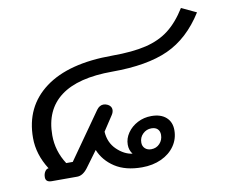

<svg xmlns="http://www.w3.org/2000/svg" viewBox="-74 -740 994 840"><g transform="rotate(-10 423.0 -319.5)"><path d="M305 -101 252 -29Q230 0 205 0H92Q65 0 65 -22Q65 -37 72 -47.5Q79 -58 88 -58Q44 -127 44 -200Q44 -339 148.5 -417Q253 -495 448 -495Q539 -495 599 -509.5Q659 -524 701.5 -557Q744 -590 780 -648L846 -617Q780 -512 685.5 -469Q591 -426 436 -426Q283 -426 206 -368Q129 -310 129 -197Q129 -127 168 -67H197L342 -273Q355 -291 373 -291Q382 -291 392 -286Q408 -277 408 -262Q408 -251 401 -240L357 -173Q360 -124 392 -93Q424 -62 461 -57Q447 -75 447 -99Q447 -127 464 -151.5Q481 -176 509 -190.5Q537 -205 570 -205Q612 -205 635.5 -184Q659 -163 659 -127Q659 -88 637.5 -57Q616 -26 578 -8.5Q540 9 492 9Q419 9 372 -21.5Q325 -52 305 -101ZM598 -117Q598 -133 588.5 -142.5Q579 -152 561 -152Q539 -152 523 -136.5Q507 -121 507 -98Q507 -82 517.5 -72Q528 -62 545 -62Q568 -62 583 -78Q598 -94 598 -117Z"/></g></svg>

Font: Niramit
Style: Italic
Weight: 400
Italic angle: -10°
Version: Version 1.000; ttfautohint (v1.6)